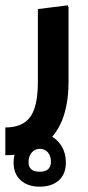

<svg xmlns="http://www.w3.org/2000/svg" viewBox="-20 -382 329 720"><path d="M0 200V96Q64 96 93 57Q122 18 122 -75V-348L234 -362L237 -354V-75Q237 12 211 73.5Q185 135 132.5 167.5Q80 200 0 200ZM129 318Q84 318 57.5 294Q31 270 31 228Q31 183 59.5 151Q88 119 129 119Q171 119 199 150Q227 181 227 228Q227 271 200.5 294.5Q174 318 129 318ZM129 262Q171 262 171 224Q171 203 159.5 189.5Q148 176 129 176Q111 176 99 190Q87 204 87 226Q87 262 129 262Z"/></svg>

Font: Fustat
Style: Bold
Weight: 700
Designer: Mohamed Gaber, Khaled Hosny, Laura Garcia Mut
Foundry: Kief Type Foundry, Alif Type Foundry, Hard Type Foundry
Version: Version 1.007